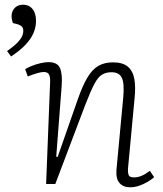

<svg xmlns="http://www.w3.org/2000/svg" viewBox="-20 -782 692 816"><path d="M635 -29Q624 -19 607 -9Q590 1 571 7.5Q552 14 533 14Q504 14 488 -4Q472 -22 475 -61L504 -370Q509 -429 497.5 -452Q486 -475 454 -475Q431 -475 414 -465Q397 -455 381.5 -426Q366 -397 343 -338L215 0H176L193 -433Q194 -454 188.5 -465Q183 -476 166 -476Q155 -476 138 -471Q121 -466 98 -457L87 -488Q98 -495 115.5 -502Q133 -509 152.5 -513.5Q172 -518 186 -518Q224 -518 235 -492.5Q246 -467 242 -416L219 -116L225 -115L311 -361Q331 -418 351.5 -452.5Q372 -487 398 -502Q424 -517 460 -517Q502 -517 523.5 -498.5Q545 -480 551 -446Q557 -412 552 -365L524 -66Q523 -47 527 -37.5Q531 -28 550 -28Q565 -28 581 -34.5Q597 -41 617 -56ZM27 -542 10 -565Q26 -576 42 -589.5Q58 -603 68.5 -618.5Q79 -634 79 -651Q79 -663 72.5 -669.5Q66 -676 51 -680L35 -684Q27 -706 30 -723Q33 -740 45.5 -751Q58 -762 78 -762Q96 -762 108.5 -753Q121 -744 127 -728.5Q133 -713 133 -692Q133 -667 122.5 -642Q112 -617 88.5 -592Q65 -567 27 -542Z"/></svg>

Font: Literata 18pt ExtraLight
Style: Italic
Weight: 250
Italic angle: -2°
Designer: Latin by Veronika Burian and Jose Scaglione. Greek by Irene Vlachou. Cyrillic by Vera Evstafieva
Foundry: TypeTogether
Version: Version 3.103;gftools[0.9.29]